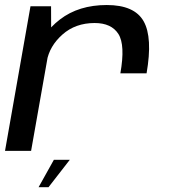

<svg xmlns="http://www.w3.org/2000/svg" viewBox="-20 -616 694 784"><path d="M471.5 -316.5H578.5Q604 -463 566.5 -529.2Q529 -595.5 416 -595.5Q301.5 -595.5 224.8 -536.5Q148 -477.5 134.5 -398L171 -365.5Q182 -428 235 -475Q288 -522 366.5 -522Q435 -522 463.5 -477.2Q492 -432.5 471.5 -316.5ZM0.5 0H107L189 -464L188.5 -590.5H104.5ZM137.5 148.5H178L265 36.5H200Z"/></svg>

Font: Anybody SemiExpanded
Style: Italic
Weight: 400
Width: 6
Italic angle: -10°
Version: Version 1.113;gftools[0.9.25]